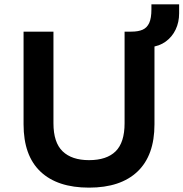

<svg xmlns="http://www.w3.org/2000/svg" viewBox="-20 -850 841 880"><path d="M388 10Q243 10 165.5 -63.5Q88 -137 88 -280V-705H225V-285Q225 -197 267 -156.5Q309 -116 388 -116Q469 -116 510 -156.5Q551 -197 551 -285V-705H688V-280Q688 -138 610.5 -64Q533 10 388 10ZM669 -634 582 -688V-705Q614 -705 634 -714Q654 -723 664 -745Q674 -767 674 -807V-830H801V-789Q801 -748 785 -714.5Q769 -681 739.5 -659.5Q710 -638 669 -634Z"/></svg>

Font: Nunito Sans 7pt
Style: Bold
Weight: 700
Designer: Vernon Adams
Foundry: Vernon Adams
Version: Version 3.101;gftools[0.9.27]